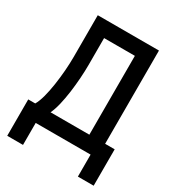

<svg xmlns="http://www.w3.org/2000/svg" viewBox="-197 -811 980 1071"><g transform="rotate(30 293.0 -275.5)"><path d="M14.6 141.6V-92.8H59.6Q73.2 -115.7 83.7 -154.8Q94.2 -193.8 101.3 -241.2Q108.4 -288.6 112.1 -336.4Q115.7 -384.3 115.7 -424.3V-693.4H509.8V-92.8H571.3V141.6H469.7V0H116.2V141.6ZM408.2 -92.8V-600.6H210V-427.2Q210 -388.2 206.8 -341.8Q203.6 -295.4 197.3 -248.5Q190.9 -201.7 181.2 -160.9Q171.4 -120.1 158.2 -92.8Z"/></g></svg>

Font: CaskaydiaMono NF
Style: Regular
Weight: 400
Designer: Aaron Bell
Foundry: Saja Typeworks
Version: Version 2111.001; ttfautohint (v1.8.4);Nerd Fonts 3.1.1